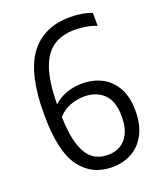

<svg xmlns="http://www.w3.org/2000/svg" viewBox="-140 -839 784 937"><g transform="rotate(-20 252.0 -370.5)"><path d="M480.5 -211.5Q480.5 -140 454.5 -90.2Q428.5 -40.5 383.2 -15.5Q338 9.5 281 9.5Q175.5 9.5 115.2 -73Q55 -155.5 55 -346.5Q55 -558 126.5 -653.8Q198 -749.5 336 -749.5Q367 -749.5 396.2 -744.8Q425.5 -740 448.5 -730V-663.5Q399 -683.5 336 -683.5Q268.5 -683.5 223.8 -653Q179 -622.5 155.5 -553.5Q132 -484.5 131.5 -370.5Q158 -396.5 197.2 -410.8Q236.5 -425 280.5 -425Q337 -425 382.2 -401.5Q427.5 -378 454 -330Q480.5 -282 480.5 -211.5ZM408 -208Q408 -286.5 369.8 -324.2Q331.5 -362 268.5 -362Q229.5 -362 193.5 -348Q157.5 -334 132 -304.5Q135 -209 154.5 -153.8Q174 -98.5 206 -76.2Q238 -54 282 -54Q317.5 -54 346 -70Q374.5 -86 391.2 -120.5Q408 -155 408 -208Z"/></g></svg>

Font: Encode Sans Condensed
Style: Regular
Weight: 400
Width: 3
Designer: Multiple Designers
Foundry: Impallari Type
Version: Version 2.000